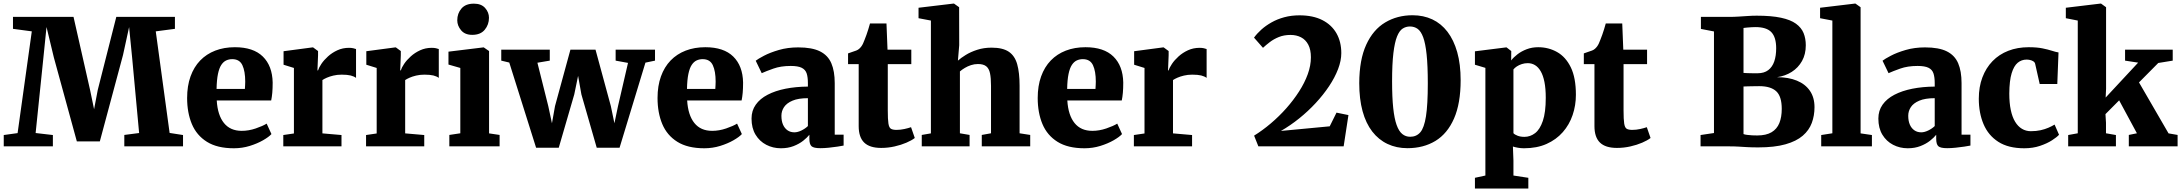

<svg xmlns="http://www.w3.org/2000/svg" viewBox="-20 -840 12518 1102"><path d="M81 -76 162.5 -660 54.5 -674.5V-743H402L497 -323.5L520 -213L541 -323.5L647.5 -743H984V-674.5L874 -660L953.5 -77L1030.5 -65V0H693.5V-65.5L778.5 -76.5L738.5 -508L721 -684.5L686 -524L553 -28.5H421L289 -510.5L247 -685L229 -508L184.5 -76.5L283.5 -65V0H1.5V-65Z M1322.5 11Q1227 11 1167.8 -26Q1108.5 -63 1081.2 -128Q1054 -193 1054 -277.5Q1054 -347 1073.5 -401.2Q1093 -455.5 1129 -492.8Q1165 -530 1215.5 -549.5Q1266 -569 1328 -569Q1434 -569 1488.5 -515.5Q1543 -462 1545 -366.5Q1545 -332.5 1542.8 -307.5Q1540.5 -282.5 1536.5 -263.5H1224Q1226.5 -221 1237 -188.5Q1247.5 -156 1265.5 -133.8Q1283.5 -111.5 1309 -100.2Q1334.5 -89 1367.5 -89Q1407.5 -89 1447.8 -102.8Q1488 -116.5 1510.5 -130.5L1538 -70.5Q1523 -54 1490 -35Q1457 -16 1413.5 -2.5Q1370 11 1322.5 11ZM1223 -329.5H1385.5Q1386 -340.5 1386.8 -350.8Q1387.5 -361 1387.5 -371.5Q1387.5 -431 1371.2 -465.8Q1355 -500.5 1313 -500.5Q1294 -500.5 1278 -493Q1262 -485.5 1250 -467.2Q1238 -449 1231 -415.5Q1224 -382 1223 -329.5Z M1606 0V-65L1667 -74V-450L1607.5 -468.5V-546L1773.5 -568H1777L1805.5 -547V-523L1802 -436H1805.5Q1810 -451.5 1824.5 -473.2Q1839 -495 1862.5 -516.2Q1886 -537.5 1916.5 -551.5Q1947 -565.5 1983 -565.5Q1997 -565.5 2007.2 -563.2Q2017.5 -561 2023.5 -558.5V-393Q2011.5 -402 1992.5 -406.8Q1973.5 -411.5 1941 -411.5Q1915 -411.5 1893.2 -406.2Q1871.5 -401 1855.8 -394Q1840 -387 1830.5 -380.5V-74.5L1940 -65V0Z M2081 0V-65L2142 -74V-450L2082.5 -468.5V-546L2248.5 -568H2252L2280.5 -547V-523L2277 -436H2280.5Q2285 -451.5 2299.5 -473.2Q2314 -495 2337.5 -516.2Q2361 -537.5 2391.5 -551.5Q2422 -565.5 2458 -565.5Q2472 -565.5 2482.2 -563.2Q2492.5 -561 2498.5 -558.5V-393Q2486.5 -402 2467.5 -406.8Q2448.5 -411.5 2416 -411.5Q2390 -411.5 2368.2 -406.2Q2346.5 -401 2330.8 -394Q2315 -387 2305.5 -380.5V-74.5L2415 -65V0Z M2559 0V-65.5L2622 -75V-450L2554 -469.5V-543.5L2754.5 -568H2756.5L2787 -547V-74.5L2847.5 -65.5V0ZM2690 -640Q2648.5 -640 2626.5 -666.2Q2604.5 -692.5 2604.5 -723.5Q2604.5 -763 2628.5 -791Q2652.5 -819 2699.5 -819H2700.5Q2742.5 -819 2764.5 -794Q2786.5 -769 2786.5 -738Q2786.5 -698.5 2762.2 -669.2Q2738 -640 2691 -640Z M2857 -492V-555H3135.5V-492L3064.5 -480L3127 -230.5L3148 -132.5L3165.5 -231L3254 -555H3398L3486 -231L3506.5 -132.5L3527 -230.5L3584.5 -479L3513.5 -492V-555H3739.5V-492L3684.5 -480.5L3536 8H3405L3317 -298L3298 -404.5L3276 -298L3187 8H3057L2903 -481Z M4022.5 11Q3927 11 3867.8 -26Q3808.5 -63 3781.2 -128Q3754 -193 3754 -277.5Q3754 -347 3773.5 -401.2Q3793 -455.5 3829 -492.8Q3865 -530 3915.5 -549.5Q3966 -569 4028 -569Q4134 -569 4188.5 -515.5Q4243 -462 4245 -366.5Q4245 -332.5 4242.8 -307.5Q4240.5 -282.5 4236.5 -263.5H3924Q3926.5 -221 3937 -188.5Q3947.5 -156 3965.5 -133.8Q3983.5 -111.5 4009 -100.2Q4034.5 -89 4067.5 -89Q4107.5 -89 4147.8 -102.8Q4188 -116.5 4210.5 -130.5L4238 -70.5Q4223 -54 4190 -35Q4157 -16 4113.5 -2.5Q4070 11 4022.5 11ZM3923 -329.5H4085.5Q4086 -340.5 4086.8 -350.8Q4087.5 -361 4087.5 -371.5Q4087.5 -431 4071.2 -465.8Q4055 -500.5 4013 -500.5Q3994 -500.5 3978 -493Q3962 -485.5 3950 -467.2Q3938 -449 3931 -415.5Q3924 -382 3923 -329.5Z M4462 11Q4416.5 11 4378 -9Q4339.5 -29 4316.5 -67Q4293.5 -105 4293.5 -159.5Q4293.5 -205 4317.8 -239.2Q4342 -273.5 4385.8 -296.2Q4429.5 -319 4488.5 -330.8Q4547.5 -342.5 4617 -343V-363Q4617 -397.5 4609.8 -419Q4602.5 -440.5 4581.2 -451Q4560 -461.5 4518.5 -461.5Q4461.5 -461.5 4418.8 -446.2Q4376 -431 4352 -420L4317.5 -491.5Q4330.5 -502 4365.2 -520.2Q4400 -538.5 4450.5 -553.2Q4501 -568 4561.5 -568Q4641 -568 4686.5 -545.2Q4732 -522.5 4751.5 -477Q4771 -431.5 4771 -363V-67H4822V-4.5Q4810.5 -2 4787 1.5Q4763.5 5 4736.8 7.8Q4710 10.5 4688.5 10.5Q4650 10.5 4637.8 -0.8Q4625.5 -12 4625.5 -43.5V-66.5Q4613 -50.5 4590 -32.2Q4567 -14 4534.8 -1.5Q4502.5 11 4462 11ZM4539.5 -80.5Q4558 -80.5 4579.8 -91Q4601.5 -101.5 4617 -116.5V-276.5Q4562 -276.5 4528.5 -262.2Q4495 -248 4480 -225.2Q4465 -202.5 4465 -175.5Q4465 -145.5 4474.2 -124.5Q4483.5 -103.5 4500.2 -92Q4517 -80.5 4539.5 -80.5Z M5037.5 9Q4971.5 9 4940 -21.8Q4908.5 -52.5 4908.5 -116V-472H4847.5V-533.5Q4860 -538.5 4872.2 -542.2Q4884.5 -546 4894.8 -550Q4905 -554 4912 -560.5Q4919.5 -567.5 4924.5 -574.5Q4929.5 -581.5 4933.8 -590.8Q4938 -600 4942.5 -612Q4948 -625 4953.2 -640.2Q4958.5 -655.5 4963.8 -672.2Q4969 -689 4973.5 -705.5H5068L5074 -555H5210.5V-472H5075.5V-206.5Q5075.5 -154.5 5079.2 -130.8Q5083 -107 5093.8 -100.8Q5104.5 -94.5 5125.5 -94.5Q5148 -94.5 5170.8 -99.5Q5193.5 -104.5 5209 -110L5230.5 -48Q5212.5 -34 5182.2 -21Q5152 -8 5114.5 0.5Q5077 9 5037.5 9Z M5323 -74.5V-722L5252 -735.5V-795.5L5453 -819.5H5455.5L5485 -798.5L5485.5 -580.5L5478 -492Q5494.5 -507 5522.8 -524.5Q5551 -542 5588.8 -554.2Q5626.5 -566.5 5671.5 -566.5Q5735 -566.5 5769.8 -543.2Q5804.5 -520 5818.2 -471.5Q5832 -423 5832 -348V-75L5893 -65.5V0H5615V-65.5L5668 -75V-347.5Q5668 -392 5662.2 -419.5Q5656.5 -447 5640.2 -459.8Q5624 -472.5 5593 -472.5Q5572.5 -472.5 5553.2 -466.2Q5534 -460 5517.8 -450.2Q5501.5 -440.5 5489.5 -430V-75L5545 -65.5V0H5270.5V-65.5Z M6204.5 11Q6109 11 6049.8 -26Q5990.5 -63 5963.2 -128Q5936 -193 5936 -277.5Q5936 -347 5955.5 -401.2Q5975 -455.5 6011 -492.8Q6047 -530 6097.5 -549.5Q6148 -569 6210 -569Q6316 -569 6370.5 -515.5Q6425 -462 6427 -366.5Q6427 -332.5 6424.8 -307.5Q6422.5 -282.5 6418.5 -263.5H6106Q6108.5 -221 6119 -188.5Q6129.5 -156 6147.5 -133.8Q6165.5 -111.5 6191 -100.2Q6216.5 -89 6249.5 -89Q6289.5 -89 6329.8 -102.8Q6370 -116.5 6392.5 -130.5L6420 -70.5Q6405 -54 6372 -35Q6339 -16 6295.5 -2.5Q6252 11 6204.5 11ZM6105 -329.5H6267.5Q6268 -340.5 6268.8 -350.8Q6269.5 -361 6269.5 -371.5Q6269.5 -431 6253.2 -465.8Q6237 -500.5 6195 -500.5Q6176 -500.5 6160 -493Q6144 -485.5 6132 -467.2Q6120 -449 6113 -415.5Q6106 -382 6105 -329.5Z M6488 0V-65L6549 -74V-450L6489.5 -468.5V-546L6655.5 -568H6659L6687.5 -547V-523L6684 -436H6687.5Q6692 -451.5 6706.5 -473.2Q6721 -495 6744.5 -516.2Q6768 -537.5 6798.5 -551.5Q6829 -565.5 6865 -565.5Q6879 -565.5 6889.2 -563.2Q6899.5 -561 6905.5 -558.5V-393Q6893.5 -402 6874.5 -406.8Q6855.5 -411.5 6823 -411.5Q6797 -411.5 6775.2 -406.2Q6753.5 -401 6737.8 -394Q6722 -387 6712.5 -380.5V-74.5L6822 -65V0Z M7178 -61.5Q7226.5 -91.5 7274 -131.8Q7321.5 -172 7362.8 -218.5Q7404 -265 7436 -314.8Q7468 -364.5 7486 -414.2Q7504 -464 7504 -511Q7504 -555 7489 -583.5Q7474 -612 7447.5 -625.8Q7421 -639.5 7387 -639.5Q7349.5 -639.5 7320 -627.5Q7290.5 -615.5 7268 -598.2Q7245.5 -581 7229 -565.5L7177.5 -624Q7194.5 -647.5 7219.5 -670Q7244.5 -692.5 7277.5 -711.2Q7310.5 -730 7351 -741Q7391.5 -752 7438.5 -752Q7516 -752 7569.5 -724.8Q7623 -697.5 7650.8 -648.8Q7678.5 -600 7678.5 -535Q7678.5 -492 7660 -443.5Q7641.5 -395 7608.5 -345.5Q7575.5 -296 7531.8 -248.8Q7488 -201.5 7437 -160.5Q7386 -119.5 7332 -88.5L7612 -115L7651 -193.5L7719.5 -179.5L7692 0H7202.5Z M8058 10.5Q7995 10.5 7943.8 -13.8Q7892.5 -38 7856 -85.2Q7819.5 -132.5 7800.5 -202.2Q7781.5 -272 7781.5 -363Q7782 -497 7821.5 -583.2Q7861 -669.5 7930.2 -711Q7999.5 -752.5 8087.5 -752.5Q8150 -752.5 8200.8 -728.8Q8251.5 -705 8287.8 -657.8Q8324 -610.5 8343.8 -540.8Q8363.5 -471 8363.5 -379.5Q8363.5 -246.5 8325.5 -159.8Q8287.5 -73 8218.8 -31.2Q8150 10.5 8058 10.5ZM8074 -55Q8109.5 -55 8131.8 -80.5Q8154 -106 8164.5 -172.5Q8175 -239 8175 -361Q8175 -463 8168.2 -527Q8161.5 -591 8148.5 -626Q8135.5 -661 8116.5 -674.5Q8097.5 -688 8072.5 -688Q8049.5 -688 8030.8 -676Q8012 -664 7998.5 -630.8Q7985 -597.5 7977.5 -535.2Q7970 -473 7970 -373Q7970 -281.5 7976.5 -220.2Q7983 -159 7996 -122.8Q8009 -86.5 8028.5 -70.8Q8048 -55 8074 -55Z M8445.5 242V180.5L8505.5 167.5V-450.5L8445.5 -468.5V-545.5L8624.5 -568H8627L8654 -547L8653.5 -493Q8667 -511 8689.8 -528.5Q8712.5 -546 8742.8 -557.5Q8773 -569 8808.5 -569Q8868 -569 8917.2 -541.2Q8966.5 -513.5 8995.8 -453.5Q9025 -393.5 9025 -296Q9025 -235 9006.2 -179.8Q8987.5 -124.5 8949.8 -81.5Q8912 -38.5 8856.5 -13.8Q8801 11 8727 11Q8709.5 11 8691.5 7.8Q8673.5 4.5 8663.5 1L8666.5 81.5V167.5L8752 180.5V242ZM8729.5 -54.5Q8763 -54.5 8790.8 -75.8Q8818.5 -97 8835.2 -146Q8852 -195 8852 -278.5Q8852 -331.5 8844.5 -369.2Q8837 -407 8823 -431Q8809 -455 8790.2 -466.2Q8771.5 -477.5 8749 -477.5Q8730.5 -477.5 8714.5 -472.2Q8698.5 -467 8686 -458.8Q8673.5 -450.5 8666.5 -441.5V-75.5Q8673.5 -67.5 8690.2 -61Q8707 -54.5 8729.5 -54.5Z M9260.5 9Q9194.5 9 9163 -21.8Q9131.5 -52.5 9131.5 -116V-472H9070.5V-533.5Q9083 -538.5 9095.2 -542.2Q9107.5 -546 9117.8 -550Q9128 -554 9135 -560.5Q9142.5 -567.5 9147.5 -574.5Q9152.5 -581.5 9156.8 -590.8Q9161 -600 9165.5 -612Q9171 -625 9176.2 -640.2Q9181.5 -655.5 9186.8 -672.2Q9192 -689 9196.5 -705.5H9291L9297 -555H9433.5V-472H9298.5V-206.5Q9298.5 -154.5 9302.2 -130.8Q9306 -107 9316.8 -100.8Q9327.5 -94.5 9348.5 -94.5Q9371 -94.5 9393.8 -99.5Q9416.5 -104.5 9432 -110L9453.5 -48Q9435.5 -34 9405.2 -21Q9375 -8 9337.5 0.5Q9300 9 9260.5 9Z M9817.5 -76.5V-659.5L9742.5 -674V-743H9900.5Q9932 -743 9959.2 -744.8Q9986.5 -746.5 10012 -748.2Q10037.5 -750 10063 -750Q10147.5 -750 10202.2 -738.2Q10257 -726.5 10288 -704Q10319 -681.5 10331.8 -650.2Q10344.5 -619 10344.5 -580Q10344.5 -528.5 10322.8 -489.8Q10301 -451 10263.5 -427.2Q10226 -403.5 10179.5 -397Q10245 -397 10293.2 -377.2Q10341.5 -357.5 10368 -319Q10394.5 -280.5 10394.5 -225Q10394.5 -176.5 10379 -134.5Q10363.5 -92.5 10327 -61Q10290.5 -29.5 10228 -11.8Q10165.5 6 10071.5 6Q10034 6 10008.5 4.5Q9983 3 9959 1.5Q9935 0 9902.5 0H9740.5V-65ZM9987 -421.5Q9994 -421 10004 -420.5Q10014 -420 10025 -419.8Q10036 -419.5 10047.2 -419.5Q10058.5 -419.5 10067.5 -419.5Q10105.5 -419.5 10129 -437.5Q10152.5 -455.5 10163.5 -487.5Q10174.5 -519.5 10174.5 -563Q10174.5 -626 10147 -655.2Q10119.5 -684.5 10055.5 -684.5Q10048 -684.5 10034.2 -683.8Q10020.5 -683 10007 -681.8Q9993.5 -680.5 9987 -679.5ZM9987 -70.5Q9994.5 -67.5 10008 -65.8Q10021.5 -64 10036.8 -63.2Q10052 -62.5 10065.5 -62.5Q10117 -62.5 10148 -81Q10179 -99.5 10192.8 -133.8Q10206.5 -168 10206.5 -215Q10206.5 -287 10174.8 -316.2Q10143 -345.5 10077.5 -345.5Q10066.5 -345.5 10053.5 -345.2Q10040.5 -345 10027.8 -344.8Q10015 -344.5 10004.5 -344.2Q9994 -344 9987 -343.5Z M10497 -75V-722L10426.5 -735.5V-795.5L10627 -819.5H10629.5L10659 -798.5V-74.5L10724 -65V0H10433V-65Z M10929.5 11Q10884 11 10845.5 -9Q10807 -29 10784 -67Q10761 -105 10761 -159.5Q10761 -205 10785.2 -239.2Q10809.5 -273.5 10853.2 -296.2Q10897 -319 10956 -330.8Q11015 -342.5 11084.5 -343V-363Q11084.5 -397.5 11077.2 -419Q11070 -440.5 11048.8 -451Q11027.5 -461.5 10986 -461.5Q10929 -461.5 10886.2 -446.2Q10843.5 -431 10819.5 -420L10785 -491.5Q10798 -502 10832.8 -520.2Q10867.5 -538.5 10918 -553.2Q10968.5 -568 11029 -568Q11108.5 -568 11154 -545.2Q11199.5 -522.5 11219 -477Q11238.5 -431.5 11238.5 -363V-67H11289.5V-4.5Q11278 -2 11254.5 1.5Q11231 5 11204.2 7.8Q11177.5 10.5 11156 10.5Q11117.5 10.5 11105.2 -0.8Q11093 -12 11093 -43.5V-66.5Q11080.5 -50.5 11057.5 -32.2Q11034.5 -14 11002.2 -1.5Q10970 11 10929.5 11ZM11007 -80.5Q11025.5 -80.5 11047.2 -91Q11069 -101.5 11084.5 -116.5V-276.5Q11029.5 -276.5 10996 -262.2Q10962.5 -248 10947.5 -225.2Q10932.5 -202.5 10932.5 -175.5Q10932.5 -145.5 10941.8 -124.5Q10951 -103.5 10967.8 -92Q10984.5 -80.5 11007 -80.5Z M11598.5 11Q11507 11 11449.5 -26Q11392 -63 11364.8 -127.2Q11337.5 -191.5 11337.5 -273.5Q11337.5 -341 11358 -395.5Q11378.5 -450 11416.2 -489Q11454 -528 11506.8 -548.5Q11559.5 -569 11624 -569Q11670.5 -569 11702.5 -562.5Q11734.5 -556 11756.8 -548.8Q11779 -541.5 11795 -539L11788 -358H11687L11661 -473.5Q11659 -482.5 11650.5 -488Q11642 -493.5 11631.2 -495.8Q11620.5 -498 11612 -498Q11583 -498 11561 -480Q11539 -462 11526 -419.5Q11513 -377 11512.5 -303Q11512.5 -249.5 11521 -209Q11529.5 -168.5 11545.8 -141.5Q11562 -114.5 11585 -100.8Q11608 -87 11636 -87Q11667 -87 11691.8 -92.5Q11716.5 -98 11736.8 -106.8Q11757 -115.5 11772.5 -125L11798 -66.5Q11786 -53 11757.8 -34.8Q11729.5 -16.5 11688.8 -2.8Q11648 11 11598.5 11Z M11850.5 0V-65L11905.5 -75V-722L11837 -735.5V-795.5L12036.5 -819.5H12039L12068 -798.5V-330L12065.5 -280L12252 -480.5L12177 -492V-555H12450.5V-492L12367.5 -478.5L12257 -367L12426.5 -74.5L12478.5 -65.5V0H12198.5V-65.5L12245 -75L12143 -264L12064.5 -185L12067.5 -135.5V-75L12124.5 -65V0Z"/></svg>

Font: Merriweather 20pt Black
Style: Regular
Weight: 900
Version: Version 2.100